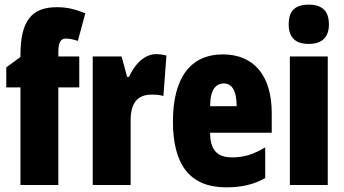

<svg xmlns="http://www.w3.org/2000/svg" viewBox="-20 -796 1482 826"><path d="M321 -420V-553H231V-573C231 -613 241 -630 263 -630C280 -630 297 -626 315 -620L347 -739C298 -758 268 -765 224 -765C117 -765 68 -707 68 -560V-551L7 -506V-420H68V0H231V-420Z M651 -563C596 -563 554 -510 535 -465H527L503 -553H379V0H542V-278C542 -350 569 -389 633 -389C654 -389 670 -387 683 -383L696 -557C676 -562 664 -563 651 -563Z M939 -562C798 -562 724 -459 724 -274C724 -90 794 10 954 10C1018 10 1072 -2 1121 -30V-162C1069 -131 1029 -119 978 -119C914 -119 884 -151 884 -225H1149V-310C1149 -472 1071 -562 939 -562ZM943 -437C976 -437 998 -409 998 -339H884C884 -411 909 -437 943 -437Z M1308 -776C1248 -776 1222 -748 1222 -691C1222 -635 1251 -607 1308 -607C1365 -607 1395 -635 1395 -691C1395 -747 1368 -776 1308 -776ZM1390 -553H1227V0H1390Z"/></svg>

Font: Noto Sans Bengali ExtraCondensed Black
Style: Regular
Weight: 900
Width: 2
Designer: Joana Ranito - Universal Thirst; Jelle Bosma - Monotype Design Team
Foundry: Universal Thirst ehf.
Version: Version 3.000